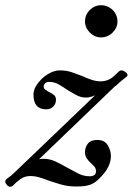

<svg xmlns="http://www.w3.org/2000/svg" viewBox="-66 -708 508 734"><path d="M-27 6Q-34 6 -40 -1.5Q-46 -9 -46 -13Q-46 -21 -36.5 -27Q-27 -33 -10 -49L395 -437L415 -418L-21 1L25 -67Q43 -84 62.5 -92.5Q82 -101 100 -101Q124 -101 146.5 -90.5Q169 -80 191 -67Q213 -55 233.5 -44.5Q254 -34 279 -34Q286 -34 293.5 -38Q301 -42 301 -54Q301 -63 295.5 -70Q290 -77 282 -84Q273 -92 266 -102Q259 -112 259 -127Q259 -145 270 -159Q281 -173 306 -173Q334 -173 346 -152.5Q358 -132 358 -112Q358 -71 320 -32Q301 -11 282 -3Q263 5 226 5Q194 5 168 -2.5Q142 -10 119 -18Q101 -25 84 -30Q67 -35 49 -35Q29 -35 12.5 -23.5Q-4 -12 -14 -1Q-20 6 -27 6ZM111 -290Q62 -290 62 -346Q62 -362 70.5 -377Q79 -392 91 -404Q107 -420 126 -429.5Q145 -439 162 -439Q188 -439 209.5 -431.5Q231 -424 249 -417Q268 -408 285.5 -402.5Q303 -397 319 -397Q333 -397 347 -402.5Q361 -408 376 -423Q383 -430 388 -434.5Q393 -439 399 -439Q403 -439 410 -435Q417 -431 420.5 -425Q424 -419 417 -414Q406 -406 396 -397.5Q386 -389 377 -380L334 -364Q314 -351 296 -343Q278 -335 262 -335Q244 -335 227 -344Q210 -353 192 -364Q176 -375 159 -385Q142 -395 122 -395Q112 -395 106.5 -389.5Q101 -384 101 -378Q101 -370 107 -365.5Q113 -361 120 -357Q131 -352 139.5 -345.5Q148 -339 148 -327Q148 -311 137.5 -300.5Q127 -290 111 -290ZM320 -565Q296 -565 277.5 -583.5Q259 -602 259 -626Q259 -652 277.5 -670Q296 -688 320 -688Q346 -688 364.5 -670Q383 -652 383 -625Q383 -602 364.5 -583.5Q346 -565 320 -565Z"/></svg>

Font: Ibarra Real Nova Medium
Style: Italic
Weight: 500
Italic angle: -22°
Designer: Jose Maria Ribagorda & Octavio Pardo
Foundry: Octavio Pardo
Version: Version 2.000